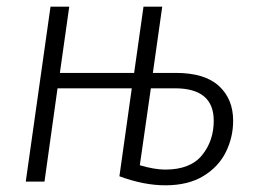

<svg xmlns="http://www.w3.org/2000/svg" viewBox="-20 -543 761 574"><path d="M677 -182Q677 -133 655.5 -89Q634 -45 588.5 -17Q543 11 474 11Q410 11 337 -16L374 -279H152L113 0H57L131 -523H187L159 -325H381L409 -523H465L437 -325H506Q592 -325 634.5 -286Q677 -247 677 -182ZM619 -182Q619 -279 503 -279H431L398 -49Q442 -36 474 -36Q549 -36 584 -79Q619 -122 619 -182Z"/></svg>

Font: Fira Sans Condensed Light
Style: Italic
Weight: 300
Width: 3
Italic angle: -8°
Designer: Carrois Corporate & Edenspiekermann AG
Foundry: Carrois Corporate GbR & Edenspiekermann AG
Version: Version 4.203